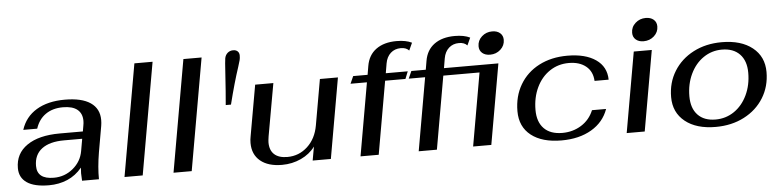

<svg xmlns="http://www.w3.org/2000/svg" viewBox="-44 -933 4750 1167"><g transform="rotate(-5 2331.0 -350.0)"><path d="M35 -110Q35 -199 107 -248.5Q179 -298 307 -298H448L454 -333Q457 -348 457 -362Q457 -407 427.5 -431Q398 -455 340 -455Q277 -455 234 -425Q191 -395 173 -339H88Q113 -417 182 -458.5Q251 -500 355 -500Q458 -500 511.5 -463.5Q565 -427 565 -358Q565 -340 562 -322L534 -162Q519 -72 520 0H417Q415 -30 415 -46Q415 -56 417 -80Q379 -34 327.5 -12Q276 10 215 10Q126 10 80.5 -21Q35 -52 35 -110ZM427 -180 440 -254H329Q241 -254 193.5 -218Q146 -182 146 -114Q146 -33 248 -33Q315 -33 365.5 -75Q416 -117 427 -180Z M796 -683H907L787 0H676Z M1095 -683H1206L1086 0H975Z M1341 -569Q1346 -651 1349 -666Q1353 -686 1367 -698Q1381 -710 1401 -710Q1418 -710 1428 -700.5Q1438 -691 1438 -675Q1438 -659 1435 -647Q1432 -635 1423 -607Q1392 -514 1359 -382H1327Q1334 -458 1341 -569Z M1457 -139Q1457 -160 1461 -179L1516 -490H1627L1570 -170Q1566 -144 1566 -133Q1566 -85 1593.5 -60Q1621 -35 1673 -35Q1744 -35 1796 -83Q1848 -131 1862 -211L1911 -490H2021L1935 0H1824L1839 -84Q1807 -40 1753 -15Q1699 10 1637 10Q1552 10 1504.5 -29.5Q1457 -69 1457 -139Z M2194 -445H2094L2114 -490H2202L2211 -543Q2222 -609 2270 -644Q2318 -679 2395 -679Q2452 -679 2488 -661L2467 -615Q2450 -634 2417 -634Q2380 -634 2355 -611.5Q2330 -589 2323 -549L2313 -490H2447L2429 -445H2305L2227 0H2116Z M3045 -630Q3045 -595 3018.5 -571Q2992 -547 2955 -547Q2925 -547 2907 -562.5Q2889 -578 2889 -604Q2889 -639 2915.5 -663Q2942 -687 2979 -687Q3009 -687 3027 -671.5Q3045 -656 3045 -630ZM2914 0H2803L2881 -445H2660L2582 0H2471L2549 -445H2449L2469 -490H2557L2566 -543Q2577 -609 2625 -644Q2673 -679 2750 -679Q2807 -679 2843 -661L2822 -615Q2805 -634 2772 -634Q2735 -634 2710 -611.5Q2685 -589 2678 -549L2668 -490H3000Z M3090 -190Q3090 -281 3131.5 -351.5Q3173 -422 3248 -461Q3323 -500 3421 -500Q3531 -500 3594.5 -456Q3658 -412 3659 -333H3573Q3570 -391 3530.5 -423Q3491 -455 3426 -455Q3361 -455 3309.5 -420.5Q3258 -386 3229 -325Q3200 -264 3200 -188Q3200 -115 3239 -75Q3278 -35 3351 -35Q3415 -35 3466.5 -67Q3518 -99 3542 -157H3628Q3600 -78 3525 -34Q3450 10 3342 10Q3224 10 3157 -42.5Q3090 -95 3090 -190Z M3826 -604Q3826 -639 3852.5 -663Q3879 -687 3916 -687Q3946 -687 3964 -671.5Q3982 -656 3982 -630Q3982 -595 3955.5 -571Q3929 -547 3891 -547Q3862 -547 3844 -562.5Q3826 -578 3826 -604ZM3826 -490H3936L3850 0H3740Z M4028 -194Q4028 -282 4071 -351.5Q4114 -421 4190 -460.5Q4266 -500 4363 -500Q4481 -500 4550 -445Q4619 -390 4619 -296Q4619 -208 4576 -138.5Q4533 -69 4456.5 -29.5Q4380 10 4283 10Q4165 10 4096.5 -45Q4028 -100 4028 -194ZM4508 -301Q4508 -374 4469 -414.5Q4430 -455 4360 -455Q4298 -455 4247.5 -420.5Q4197 -386 4168 -325Q4139 -264 4139 -189Q4139 -116 4177.5 -75.5Q4216 -35 4286 -35Q4349 -35 4399.5 -69.5Q4450 -104 4479 -165Q4508 -226 4508 -301Z"/></g></svg>

Font: Fahkwang Medium
Style: Italic
Weight: 500
Italic angle: -10°
Version: Version 1.000; ttfautohint (v1.6)